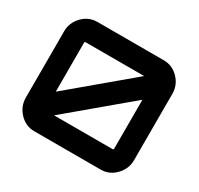

<svg xmlns="http://www.w3.org/2000/svg" viewBox="-151 -908 1137 1095"><g transform="rotate(30 417.0 -360.0)"><path d="M195 -720H632Q689 -720 729.5 -678Q770 -636 770 -579V-142Q770 -85 729.5 -42.5Q689 0 632 0H195Q138 0 97.5 -42.5Q57 -85 57 -142V-579Q57 -636 97.5 -678Q138 -720 195 -720ZM580 -586H195Q188 -586 188 -579V-257ZM247 -135H632Q639 -135 639 -142V-464Z"/></g></svg>

Font: Orbitron
Style: Bold
Weight: 700
Designer: Matt McInerney
Foundry: Matt McInerney
Version: Version 001.001